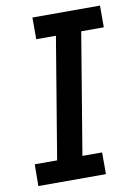

<svg xmlns="http://www.w3.org/2000/svg" viewBox="-84 -790 599 845"><g transform="rotate(-10 216.0 -367.5)"><path d="M18 0H320V-97H232L322 -638H423V-735H121V-638H209L119 -97H19Z"/></g></svg>

Font: Iosevka Sparkle Semibold
Style: Italic
Weight: 600
Italic angle: -9°
Designer: Belleve Invis
Foundry: Belleve Invis
Version: Version 4.5.0; ttfautohint (v1.8.3)